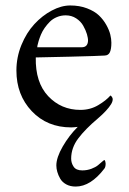

<svg xmlns="http://www.w3.org/2000/svg" viewBox="-20 -458 471 702"><path d="M40 -200.2Q40 -248.5 58.3 -293.5Q76.7 -338.4 105.5 -369.6Q134.3 -400.9 169.2 -419.4Q204.1 -438 236.8 -438Q271 -438 298.3 -427.5Q325.7 -417 341.8 -401.6Q357.9 -386.2 368.7 -366.9Q379.4 -347.7 383.3 -331.5Q387.2 -315.4 387.2 -301.8Q387.2 -278.8 381.8 -267.1Q376.5 -255.4 362.8 -254.9Q342.8 -253.4 233.4 -250.7Q124 -248 110.8 -248Q108.9 -156.7 156.2 -106.4Q203.6 -56.2 273.9 -56.2Q310.1 -56.2 339.1 -73.5Q368.2 -90.8 383.8 -108.9Q384.3 -108.9 386.2 -107.2Q388.2 -105.5 390.1 -102.1Q392.1 -98.6 392.1 -95.2Q392.1 -86.9 386.2 -77.1Q372.1 -54.2 337.9 -24.9Q292 13.7 266.1 48.1Q240.2 82.5 240.2 122.1Q240.2 138.2 249.3 151.6Q258.3 165 280.8 165Q298.3 165 314 159.2Q329.6 153.3 338.4 146Q347.2 138.7 353.8 132.8Q360.4 127 361.8 127Q362.3 127 363.3 128.4Q364.3 129.9 365.2 133.3Q366.2 136.7 366.2 140.1Q366.2 152.3 361.8 158.2Q311.5 224.1 256.8 224.1Q236.8 224.1 222.2 216.1Q207.5 208 200.2 195.3Q192.9 182.6 189.5 170.4Q186 158.2 186 147Q186 118.2 209.2 77.9Q232.4 37.6 264.2 5.9Q248.5 7.8 240.2 7.8Q152.3 7.8 96.2 -51.5Q40 -110.8 40 -200.2ZM116.2 -285.2H278.8Q300.3 -285.2 301.8 -308.1Q302.2 -318.4 297.9 -333Q293.5 -347.7 284.4 -363.8Q275.4 -379.9 258.5 -390.9Q241.7 -401.9 220.2 -401.9Q203.1 -401.9 188 -395.5Q172.9 -389.2 162.4 -378.7Q151.9 -368.2 143.3 -356Q134.8 -343.8 129.6 -331.3Q124.5 -318.8 121.3 -308.3Q118.2 -297.9 116.9 -291.5Q115.7 -285.2 116.2 -285.2Z"/></svg>

Font: Crimson
Style: Roman
Weight: 400
Version: Version 0.8